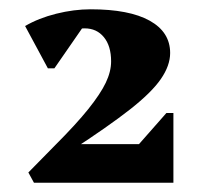

<svg xmlns="http://www.w3.org/2000/svg" viewBox="-20 -797 427 413"><path d="M53 -404 41 -426 98 -484Q144 -530 170 -562.5Q196 -595 207.5 -619Q219 -643 219 -665Q219 -698 203.5 -717Q188 -736 162 -736Q143 -736 126.5 -723.5Q110 -711 101 -694V-754H169L97 -650H83L34 -741Q63 -758 101 -767.5Q139 -777 175 -777Q258 -777 302 -752.5Q346 -728 346 -683Q346 -656 326 -627Q306 -598 259.5 -561.5Q213 -525 133 -473L119 -464L127 -487H279L338 -554H353V-404Z"/></svg>

Font: Platypi Light ExtraBold
Style: Regular
Weight: 800
Version: Version 1.200